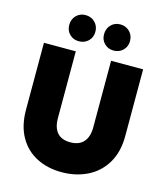

<svg xmlns="http://www.w3.org/2000/svg" viewBox="-133 -1028 978 1135"><g transform="rotate(15 356.0 -460.0)"><path d="M248 -705V-296Q248 -239 274.5 -208Q301 -177 355 -177Q409 -177 436.5 -208.5Q464 -240 464 -296V-705H660V-296Q660 -199 619 -130.5Q578 -62 507.5 -27.5Q437 7 351 7Q265 7 197.5 -27.5Q130 -62 91.5 -130Q53 -198 53 -296V-705ZM249 -767Q215 -767 192.5 -789.5Q170 -812 170 -846Q170 -881 192.5 -904Q215 -927 249 -927Q284 -927 307 -904Q330 -881 330 -846Q330 -812 307 -789.5Q284 -767 249 -767ZM462 -767Q428 -767 405.5 -789.5Q383 -812 383 -846Q383 -881 405.5 -904Q428 -927 462 -927Q496 -927 519 -904Q542 -881 542 -846Q542 -812 519 -789.5Q496 -767 462 -767Z"/></g></svg>

Font: Fz Poppins ExtBd
Style: Regular
Weight: 800
Designer: Ninad Kale (Devanagari), Jonny Pinhorn (Latin)
Foundry: Indian Type Foundry
Version: Vit hóa bi Vntype.Com & FontZin.Com